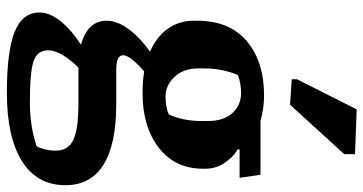

<svg xmlns="http://www.w3.org/2000/svg" viewBox="-274 -580 1079 570"><g transform="rotate(90 265.0 -295.5)"><path d="M424.8 -467.8 422.9 -462.9Q446.8 -449.2 464.1 -423.3Q481.4 -397.5 481.4 -366.2V-358.9Q481.4 -276.4 419.2 -228Q356.9 -179.7 256.8 -179.7Q239.3 -179.7 223.1 -180.9Q207 -182.1 192.4 -184.6Q170.9 -166 157.7 -149.4Q144.5 -132.8 144.5 -122.6Q144.5 -110.8 156 -106.2Q167.5 -101.6 189 -101.6H290Q408.7 -101.6 469.5 -63.7Q530.3 -25.9 530.3 49.3Q530.3 133.3 459 178.2Q387.7 223.1 255.9 223.1Q132.3 223.1 75 200Q17.6 176.8 17.6 126.5Q17.6 96.2 42.7 64.5Q67.9 32.7 113.3 2.9Q79.1 -5.9 60.5 -25.1Q42 -44.4 42 -73.2Q42 -105.5 68.1 -139.9Q94.2 -174.3 133.8 -201.7Q86.4 -223.1 64.2 -256.8Q42 -290.5 42 -330.6V-342.3Q42 -437.5 102.5 -489Q163.1 -540.5 264.6 -540.5Q282.2 -540.5 301.3 -537.8Q320.3 -535.2 338.4 -529.8H499.5L508.3 -467.8ZM181.2 10.7Q158.7 32.7 144.3 56.9Q129.9 81.1 129.9 100.1Q129.9 132.8 161.9 143.8Q193.8 154.8 285.2 154.8Q319.8 154.8 353 149.7Q386.2 144.5 414.6 134.8Q420.4 124.5 424.1 109.1Q427.7 93.8 427.7 78.6Q427.7 40.5 395.3 25.6Q362.8 10.7 289.6 10.7H182.1ZM339.8 -373Q339.8 -420.9 316.2 -446.5Q292.5 -472.2 256.8 -472.2Q242.7 -472.2 228.3 -469.7Q213.9 -467.3 203.1 -462.4Q194.8 -443.8 189.2 -417.5Q183.6 -391.1 183.6 -363.3V-344.7Q183.6 -301.3 208.7 -274.7Q233.9 -248 266.6 -248Q283.7 -248 297.6 -250.7Q311.5 -253.4 320.3 -257.8Q328.6 -274.4 334.2 -300Q339.8 -325.7 339.8 -354.5ZM215.8 -638.2 305.2 -815.4 438 -810.5V-778.3L291.5 -617.7L215.8 -622.6Z"/></g></svg>

Font: Noticia Text
Style: Bold
Weight: 700
Designer: JM Sole
Foundry: JM Sole
Version: Version 1.003